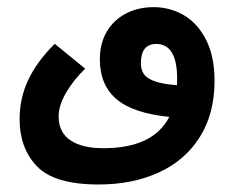

<svg xmlns="http://www.w3.org/2000/svg" viewBox="-20 -322 640 524"><path d="M33.5 3.5Q33.5 -54.5 57.5 -104.8Q81.5 -155 129.5 -202.5L212.5 -134.5Q181 -104.5 160.5 -69.2Q140 -34 140 -4.5Q140 39 172 60.8Q204 82.5 262 82.5Q398 82.5 442 -3Q342.5 -13 297.5 -51.8Q252.5 -90.5 252.5 -160Q252.5 -203.5 271.5 -235.8Q290.5 -268 324 -285.2Q357.5 -302.5 399 -302.5Q444 -302.5 481.8 -280.5Q519.5 -258.5 542.5 -213.2Q565.5 -168 565.5 -101.5Q565.5 -12 525.5 51.8Q485.5 115.5 413.8 148.5Q342 181.5 249 181.5Q128.5 181.5 81 132Q33.5 82.5 33.5 3.5ZM463 -89.5 463.5 -106.5Q463.5 -202 406.5 -202Q364.5 -202 364.5 -149.5Q364.5 -132.5 372.2 -120.5Q380 -108.5 401.5 -100.5Q423 -92.5 463 -89.5Z"/></svg>

Font: JuliaMono
Style: Italic
Weight: 400
Italic angle: -9°
Monospace: yes
Designer: cormullion
Foundry: corm
Version: Version 0.057; ttfautohint (v1.8.4)